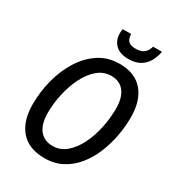

<svg xmlns="http://www.w3.org/2000/svg" viewBox="-216 -1045 1078 1182"><g transform="rotate(30 322.5 -454.5)"><path d="M284 10Q172 10 114 -56.5Q56 -123 56 -243Q56 -330 78 -415.5Q100 -501 143.5 -571Q187 -641 250.5 -683Q314 -725 397 -725Q506 -725 563 -658.5Q620 -592 620 -473Q620 -406 607 -337.5Q594 -269 568 -207Q542 -145 502 -96Q462 -47 407.5 -18.5Q353 10 284 10ZM290 -80Q343 -80 384.5 -115Q426 -150 455 -207.5Q484 -265 499 -335Q514 -405 514 -474Q514 -552 481.5 -593.5Q449 -635 390 -635Q335 -635 293 -599Q251 -563 222 -504.5Q193 -446 178 -377.5Q163 -309 163 -244Q163 -163 196.5 -121.5Q230 -80 290 -80ZM426 -777Q365 -777 333.5 -808Q302 -839 302 -889Q302 -906 305 -919H365Q365 -887 380.5 -870.5Q396 -854 432 -854Q470 -854 491 -870Q512 -886 521 -919H584Q556 -777 426 -777Z"/></g></svg>

Font: Noto Sans SemiCondensed Medium
Style: Italic
Weight: 500
Width: 4
Italic angle: -12°
Designer: Monotype Design Team
Foundry: Monotype Imaging Inc.
Version: Version 2.013; ttfautohint (v1.8.4.7-5d5b)